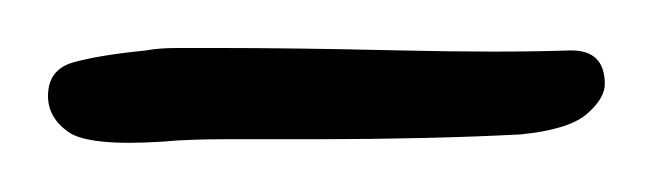

<svg xmlns="http://www.w3.org/2000/svg" viewBox="-136 -514 272 80"><path d="M-68 -455Q-99 -453 -107.5 -459Q-116 -465 -116 -474Q-116 -485 -105.5 -488Q-95 -491 -75 -493Q-70 -494 -62 -494Q-54 -494 -44 -494Q-13 -494 30 -493Q73 -492 102 -493Q116 -493 116 -479Q116 -473 108.5 -466.5Q101 -460 81 -458Q62 -457 40 -456.5Q18 -456 -2 -456Q-23 -456 -40.5 -456Q-58 -456 -68 -455Z"/></svg>

Font: Grape Nuts
Style: Regular
Weight: 400
Designer: Robert E. Leuschke
Foundry: Robert E. Leuschke
Version: Version 1.010; ttfautohint (v1.8.3)